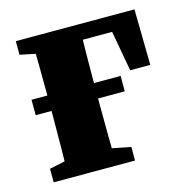

<svg xmlns="http://www.w3.org/2000/svg" viewBox="-79 -559 620 635"><g transform="rotate(-15 231.0 -241.5)"><path d="M29.1 -229.9H334.1V-282.7H29.1V-229.9ZM29.1 0H307.7V-46.5L206.8 -66.5H124.8L29.1 -46.5V0ZM29.1 -436.8 126.5 -416.8H163.1V-483.4H29.1V-436.8ZM80.4 0H245.7C243.7 -45 242.7 -147.4 242.7 -210V-273.4C242.7 -335.9 243.7 -438.4 245.7 -483.4H80.4C82.4 -438.4 83.4 -335.9 83.4 -273.4V-210C83.4 -147.4 82.4 -45 80.4 0ZM163.1 -430.6H403.8L335.1 -483.4L369.5 -292.5H438.3L435.3 -483.4H163.1V-430.6Z"/></g></svg>

Font: Source Serif Variable
Style: Regular
Weight: 389
Designer: Frank Grießhammer
Foundry: Adobe Systems Incorporated
Version: Version 3.001;hotconv 1.0.111;makeotfexe 2.5.65597